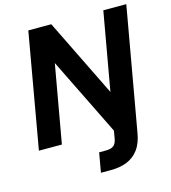

<svg xmlns="http://www.w3.org/2000/svg" viewBox="-131 -805 1006 1130"><g transform="rotate(-15 372.0 -240.0)"><path d="M24 0 147 -700H287L520 -225L604 -700H744L612 46Q602 109 573.5 147.5Q545 186 502 203Q459 220 405 220H343L364 101H405Q437 101 452.5 88.5Q468 76 473 47L481 0L248 -474L164 0Z"/></g></svg>

Font: DM Sans 16pt ExtraBold
Style: Italic
Weight: 800
Italic angle: -10°
Version: Version 4.004;gftools[0.9.30]